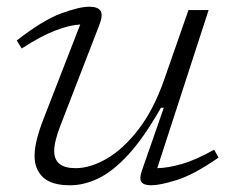

<svg xmlns="http://www.w3.org/2000/svg" viewBox="-20 -542 700 572"><path d="M402.5 -33 468 -221H459.5Q408.5 -131.5 362.2 -81.2Q316 -31 273 -10.5Q230 10 189 10Q133.5 10 108.2 -13.8Q83 -37.5 83 -77.5Q83 -98.5 89.5 -125.8Q96 -153 111.5 -192.5L219 -469Q187.5 -467.5 145 -451.2Q102.5 -435 44.5 -397.5L30 -421.5Q108.5 -482.5 162.5 -502.2Q216.5 -522 246 -522Q272 -522 279.8 -509.2Q287.5 -496.5 275.5 -466.5L160 -168Q141.5 -120.5 141.5 -92Q141.5 -41 205 -41Q249.5 -41 298.8 -69.8Q348 -98.5 392.8 -156.8Q437.5 -215 468.5 -303L541.5 -512H601.5L448.5 -41Q479.5 -41.5 521 -53.2Q562.5 -65 618 -96L631 -72.5Q557.5 -21.5 507 -5.8Q456.5 10 430.5 10Q408 10 401.2 0Q394.5 -10 402.5 -33Z"/></svg>

Font: Newsreader 6pt Light
Style: Italic
Weight: 300
Italic angle: -17°
Designer: Hugues Gentile
Foundry: Production Type
Version: Version 1.003; ttfautohint (v1.8.3)